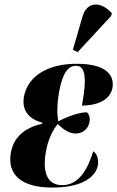

<svg xmlns="http://www.w3.org/2000/svg" viewBox="-20 -837 529 867"><path d="M331 -602 482 -765 485 -777C441 -828 375 -836 353 -764L309 -612ZM216 10C364 10 415 -47 422 -91C426 -118 418 -144 401 -154C369 -49 323 -1 261 -1C190 -1 172 -64 187 -150C197 -210 220 -252 241 -277C266 -252 293 -234 321 -234C356 -234 379 -257 384 -286C388 -307 382 -321 372 -330C337 -330 285 -311 243 -289C238 -317 236 -359 247 -423C263 -510 289 -540 323 -540C364 -540 374 -491 350 -360C446 -362 480 -401 488 -441C496 -491 468 -549 327 -549C193 -549 105 -492 88 -400C78 -340 108 -300 171 -283L170 -278C95 -261 42 -221 29 -147C12 -51 73 10 216 10Z"/></svg>

Font: Noto Serif Display Condensed ExtraBold
Style: Italic
Weight: 800
Width: 3
Italic angle: -12°
Designer: Monotype Design Team
Foundry: Monotype Imaging Inc.
Version: Version 2.009